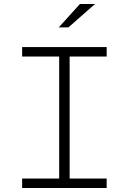

<svg xmlns="http://www.w3.org/2000/svg" viewBox="-20 -934 640 954"><path d="M90 0V-47H274V-653H90V-700H510V-653H326V-47H510V0ZM272 -798 377 -914H452L320 -798Z"/></svg>

Font: Red Hat Mono
Style: Regular
Weight: 300
Monospace: yes
Designer: Pentagram, MCKL
Foundry: Pentagram, MCKL
Version: Version 1.023